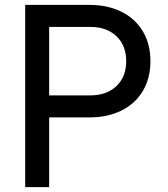

<svg xmlns="http://www.w3.org/2000/svg" viewBox="-20 -765 685 785"><path d="M83 -745H346Q420 -745 476.5 -717Q533 -689 564 -637Q595 -585 595 -515Q595 -445 564 -393Q533 -341 476.5 -313Q420 -285 346 -285H181V0H83ZM349 -375Q416 -375 456 -413Q496 -451 496 -515Q496 -579 456 -617Q416 -655 349 -655H181V-375Z"/></svg>

Font: Evergrow Sans 
Style: Medium
Weight: 500
Foundry: 10Web
Version: Version 1.000